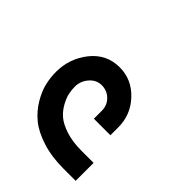

<svg xmlns="http://www.w3.org/2000/svg" viewBox="-225 -933 477 477"><g transform="rotate(-45 13.5 -694.0)"><path d="M-29.8 -600.1V-658.2H-2Q17.1 -658.2 30 -671.1Q43 -684.1 43 -703.1Q43 -721.7 27.8 -734.9Q12.7 -748 -6.8 -748Q-17.6 -748 -28.8 -745.8Q-40 -743.7 -54.9 -735.8Q-69.8 -728 -81.1 -715.3Q-92.3 -702.6 -100.1 -679Q-107.9 -655.3 -107.9 -624V-581.1H-170.9V-624Q-170.9 -666 -160.2 -699.2Q-149.4 -732.4 -133.1 -752.2Q-116.7 -772 -95 -784.9Q-73.2 -797.9 -53.5 -802.5Q-33.7 -807.1 -14.2 -807.1Q33.2 -807.1 69.6 -778.1Q106 -749 106 -703.1Q106 -660.6 74 -630.4Q42 -600.1 -2 -600.1Z"/></g></svg>

Font: Telcell.Market
Style: Regular
Weight: 400
Designer: Rasmus Andersson, Sedrak Mkrtchyan
Version: Version 3.019;git-0a5106e0b